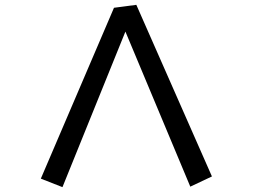

<svg xmlns="http://www.w3.org/2000/svg" viewBox="-20 -740 1040 790"><path d="M496 -610 237 30 148 -5 449 -708 540 -720H541L852 -14L763 28Z"/></svg>

Font: Moralerspace Krypton JPDOC
Style: Regular
Weight: 400
Version: v0.0.6; ttfautohint (v1.8.4.7-5d5b-dirty) -l 6 -r 45 -G 200 